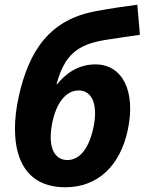

<svg xmlns="http://www.w3.org/2000/svg" viewBox="-20 -781 611 811"><path d="M256 10C393 10 488 -81 520 -233C554 -395 498 -509 383 -509C308 -509 256 -468 221 -425L219 -426C253 -552 310 -593 423 -612C466 -619 523 -627 571 -634L560 -761C513 -755 451 -746 385 -734C196 -699 103 -576 58 -368C21 -195 42 10 256 10ZM265 -105C207 -105 183 -163 199 -253C215 -343 257 -399 312 -399C368 -399 394 -341 376 -249C358 -157 318 -105 265 -105Z"/></svg>

Font: Noto Sans
Style: Bold Italic
Weight: 700
Italic angle: -12°
Designer: Monotype Design Team
Foundry: Monotype Imaging Inc.
Version: Version 2.013